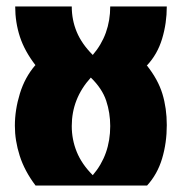

<svg xmlns="http://www.w3.org/2000/svg" viewBox="-20 -574 562 594"><path d="M90 0Q56 -45 41 -92Q26 -139 26 -185Q26 -234 41.5 -284.5Q57 -335 89 -372H90Q56 -416 41.5 -460.5Q27 -505 27 -554H202Q202 -512 217.5 -475Q233 -438 267 -404Q321 -467 321 -554H496Q496 -502 481.5 -454Q467 -406 435 -372H434Q469 -328 482.5 -283.5Q496 -239 496 -187Q496 -132 481.5 -83.5Q467 -35 435 0ZM267 -32Q321 -95 321 -184Q321 -225 308.5 -262.5Q296 -300 261 -334Q202 -269 202 -184Q202 -142 217.5 -104Q233 -66 267 -32Z"/></svg>

Font: Tac One
Style: Regular
Weight: 400
Designer: Oluseyi Olusanya, David Udoh, Eyiyemi Adegbite, Mirko Velimirović
Version: Version 1.003; ttfautohint (v1.8.4.7-5d5b)